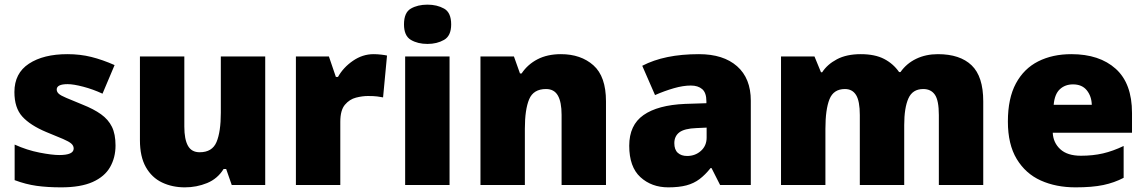

<svg xmlns="http://www.w3.org/2000/svg" viewBox="-20 -796 4932 826"><path d="M477 -170Q477 -118 453.5 -77Q430 -36 378.5 -13Q327 10 243 10Q184 10 137.5 3.5Q91 -3 43 -21V-174Q96 -150 150 -139.5Q204 -129 235 -129Q297 -129 297 -157Q297 -169 287 -178Q277 -187 251.5 -198Q226 -209 179 -228Q110 -257 76 -294.5Q42 -332 42 -400Q42 -481 104.5 -522Q167 -563 270 -563Q325 -563 373 -551Q421 -539 473 -516L421 -393Q380 -412 338 -423Q296 -434 271 -434Q224 -434 224 -411Q224 -401 232.5 -393Q241 -385 265 -375Q289 -365 335 -346Q383 -327 414.5 -304.5Q446 -282 461.5 -250.5Q477 -219 477 -170Z M1121 -553V0H977L953 -69H942Q916 -27 871 -8.5Q826 10 775 10Q721 10 677 -11Q633 -32 607.5 -77Q582 -122 582 -193V-553H773V-251Q773 -197 788.5 -169Q804 -141 839 -141Q893 -141 911.5 -185Q930 -229 930 -311V-553Z M1587 -563Q1603 -563 1620 -561Q1637 -559 1645 -557L1628 -377Q1618 -379 1603.5 -381Q1589 -383 1563 -383Q1539 -383 1511.5 -376Q1484 -369 1464 -345.5Q1444 -322 1444 -272V0H1253V-553H1395L1425 -465H1434Q1457 -506 1498.5 -534.5Q1540 -563 1587 -563Z M1819 -776Q1860 -776 1890.5 -759Q1921 -742 1921 -691Q1921 -642 1890.5 -624.5Q1860 -607 1819 -607Q1777 -607 1747.5 -624.5Q1718 -642 1718 -691Q1718 -742 1747.5 -759Q1777 -776 1819 -776ZM1914 -553V0H1723V-553Z M2393 -563Q2479 -563 2533 -515Q2587 -467 2587 -360V0H2396V-302Q2396 -357 2380 -385Q2364 -413 2329 -413Q2275 -413 2256.5 -369Q2238 -325 2238 -242V0H2047V-553H2191L2217 -480H2224Q2250 -519 2292.5 -541Q2335 -563 2393 -563Z M2987 -563Q3092 -563 3151 -511Q3210 -459 3210 -363V0H3078L3041 -73H3037Q3014 -44 2989.5 -25.5Q2965 -7 2933 1.5Q2901 10 2855 10Q2783 10 2735 -34Q2687 -78 2687 -169Q2687 -258 2748.5 -301Q2810 -344 2927 -349L3019 -352V-360Q3019 -397 3001 -412.5Q2983 -428 2952 -428Q2919 -428 2879 -416.5Q2839 -405 2798 -387L2743 -513Q2791 -538 2851.5 -550.5Q2912 -563 2987 -563ZM2976 -245Q2924 -243 2902.5 -226.5Q2881 -210 2881 -180Q2881 -152 2896 -138.5Q2911 -125 2936 -125Q2971 -125 2995.5 -147Q3020 -169 3020 -204V-247Z M4015 -563Q4110 -563 4160 -515Q4210 -467 4210 -360V0H4019V-301Q4019 -364 4002 -388.5Q3985 -413 3952 -413Q3906 -413 3888 -372.5Q3870 -332 3870 -258V0H3679V-301Q3679 -361 3663 -387Q3647 -413 3615 -413Q3566 -413 3548.5 -369Q3531 -325 3531 -242V0H3340V-553H3484L3512 -485H3517Q3539 -519 3580.5 -541Q3622 -563 3683 -563Q3744 -563 3783.5 -542.5Q3823 -522 3848 -486H3854Q3880 -523 3921.5 -543Q3963 -563 4015 -563Z M4589 -563Q4710 -563 4780 -500Q4850 -437 4850 -310V-225H4509Q4511 -182 4541.5 -154Q4572 -126 4630 -126Q4682 -126 4725 -136Q4768 -146 4814 -168V-31Q4774 -10 4726.5 0Q4679 10 4607 10Q4523 10 4457.5 -19.5Q4392 -49 4354 -112Q4316 -175 4316 -273Q4316 -373 4350.5 -437Q4385 -501 4446.5 -532Q4508 -563 4589 -563ZM4596 -433Q4562 -433 4539.5 -412Q4517 -391 4513 -345H4677Q4676 -382 4655.5 -407.5Q4635 -433 4596 -433Z"/></svg>

Font: Noto Sans Meetei Mayek Black
Style: Regular
Weight: 900
Designer: Monotype Design Team and Neelakash Kshetrimayum
Foundry: Monotype Imaging Inc.
Version: Version 2.002; ttfautohint (v1.8.4.7-5d5b)